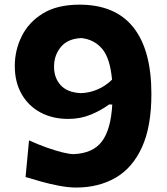

<svg xmlns="http://www.w3.org/2000/svg" viewBox="-20 -802 727 836"><path d="M311.5 14.6Q278.3 14.6 237.1 6.8Q195.8 -1 157 -12Q118.2 -22.9 91.3 -31.2L106.4 -190.9Q144.5 -173.3 182.9 -159.7Q221.2 -146 252.4 -138.4Q283.7 -130.9 300.3 -130.9Q384.8 -134.3 423.8 -186.3Q462.9 -238.3 468.8 -346.7L455.1 -347.2Q420.9 -321.8 375.7 -303Q330.6 -284.2 277.3 -284.2Q208.5 -284.2 156 -312.5Q103.5 -340.8 74 -392.6Q44.4 -444.3 44.4 -515.1Q44.4 -583 74.5 -644Q104.5 -705.1 166.7 -743.4Q229 -781.7 326.2 -781.7Q481.9 -781.7 560.5 -683.1Q639.2 -584.5 639.2 -392.6Q639.2 -250 597.7 -159.9Q556.2 -69.8 482.4 -27.6Q408.7 14.6 311.5 14.6ZM215.3 -511.7Q215.3 -462.4 244.4 -430.9Q273.4 -399.4 331.1 -396.5Q367.2 -397 403.1 -411.9Q439 -426.8 467.8 -455.1Q459.5 -548.8 424.6 -589.6Q389.6 -630.4 334.5 -636.2Q275.4 -633.8 245.4 -597.9Q215.3 -562 215.3 -511.7Z"/></svg>

Font: Pinar Bold
Style: Regular
Weight: 700
Designer: Amin Abedi
Version: Version 3.000